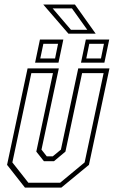

<svg xmlns="http://www.w3.org/2000/svg" viewBox="-20 -850 516 870"><path d="M93 0 12 -103 105 -540H246.5L168 -172L192 -141.5H219L256 -172L334.5 -540H476L383 -103L258 0ZM108.5 -22H252.5L363.5 -114L449.5 -518.5H352L276.5 -163L224.5 -119.5H179L144.5 -163L220 -518.5H122L36 -114ZM347 -566 369 -671H475L453 -566ZM139 -566 161 -671H267L245 -566ZM162.5 -585H229.5L243 -651.5H176.5ZM371 -585H437.5L451 -651.5H384.5ZM413.5 -697.5H290L176 -829.5H319.5ZM375.5 -715 306 -812H218.5L301.5 -715Z"/></svg>

Font: Tourney Condensed ExtraLight
Style: Italic
Weight: 200
Width: 3
Italic angle: -12°
Designer: Tyler Finck
Foundry: Etcetera Type Co
Version: Version 1.010; ttfautohint (v1.8.3)